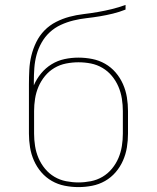

<svg xmlns="http://www.w3.org/2000/svg" viewBox="-20 -755 640 783"><path d="M300 8Q272 8 244 2.5Q216 -3 191.5 -17Q167 -31 148.5 -52.5Q130 -74 118.5 -100Q107 -126 102.5 -154Q98 -182 98 -210V-412Q98 -441 99.5 -470.5Q101 -500 108 -528.5Q115 -557 128 -583.5Q141 -610 161.5 -631Q182 -652 208.5 -665.5Q235 -679 263 -686.5Q291 -694 320.5 -697.5Q350 -701 379 -706Q408 -711 436.5 -718Q465 -725 492 -735V-716Q467 -706 440.5 -699.5Q414 -693 387 -688.5Q360 -684 333 -681Q306 -678 279.5 -671.5Q253 -665 228 -653.5Q203 -642 183 -623.5Q163 -605 149.5 -581Q136 -557 129 -531Q122 -505 120 -477.5Q118 -450 118 -423V-407Q129 -433 147.5 -455.5Q166 -478 190.5 -493Q215 -508 243 -514Q271 -520 300 -520Q328 -520 356 -514.5Q384 -509 408.5 -495Q433 -481 451.5 -459.5Q470 -438 481.5 -412Q493 -386 497.5 -358Q502 -330 502 -302V-210Q502 -182 497.5 -154Q493 -126 481.5 -100Q470 -74 451.5 -52.5Q433 -31 408.5 -17Q384 -3 356 2.5Q328 8 300 8ZM300 -11Q325 -11 350.5 -16Q376 -21 398 -34Q420 -47 436.5 -67Q453 -87 463 -110.5Q473 -134 477 -159.5Q481 -185 481 -210V-302Q481 -327 477 -352.5Q473 -378 463 -401.5Q453 -425 436.5 -445Q420 -465 398 -478Q376 -491 351 -496Q326 -501 300 -501Q275 -501 249.5 -496Q224 -491 202 -478Q180 -465 163.5 -445Q147 -425 137 -401.5Q127 -378 123 -352.5Q119 -327 119 -302V-210Q119 -185 123 -159.5Q127 -134 137 -110.5Q147 -87 163.5 -67Q180 -47 202 -34Q224 -21 249.5 -16Q275 -11 300 -11Z"/></svg>

Font: Iosevka Etoile Thin
Style: Regular
Weight: 100
Designer: Belleve Invis
Foundry: Belleve Invis
Version: Version 22.1.2; ttfautohint (v1.8.4)